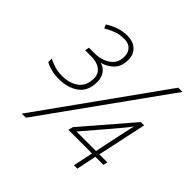

<svg xmlns="http://www.w3.org/2000/svg" viewBox="-179 -891 1063 1063"><g transform="rotate(45 352.5 -359.5)"><path d="M140 -280Q108 -280 80.5 -287Q53 -294 33 -305V-333Q58 -320 84 -312.5Q110 -305 140 -305Q200 -305 238 -333.5Q276 -362 276 -421Q276 -456 250 -476Q224 -496 175 -496H131L136 -521H180Q232 -521 271 -547Q310 -573 310 -625Q310 -656 292 -675Q274 -694 239 -694Q205 -694 176.5 -683.5Q148 -673 120 -656L111 -678Q140 -697 172 -708Q204 -719 240 -719Q285 -719 311.5 -694Q338 -669 338 -628Q338 -575 309 -546.5Q280 -518 244 -509V-507Q270 -500 286.5 -476.5Q303 -453 303 -421Q303 -347 256 -313.5Q209 -280 140 -280ZM131 0 642 -714H675L163 0ZM537 -2 562 -119H377L384 -147L630 -433H656L594 -144H657L651 -119H588L564 -2ZM415 -144H568L593 -264Q599 -294 607 -330Q615 -366 621 -390Q611 -375 589 -348.5Q567 -322 545 -296Z"/></g></svg>

Font: Noto Sans Disp Thin
Style: Italic
Weight: 100
Italic angle: -12°
Designer: Monotype Design Team
Foundry: Monotype Imaging Inc.
Version: Version 2.000;GOOG;noto-source:20170915:90ef993387c0